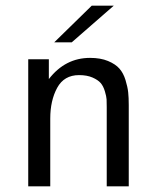

<svg xmlns="http://www.w3.org/2000/svg" viewBox="-20 -660 557 680"><path d="M172 -510 305 -640H383L234 -510ZM80 0V-450H153V-380Q211 -455 299 -455Q336 -455 362.5 -444Q389 -433 403 -417Q417 -401 424.5 -376.5Q432 -352 434 -333Q436 -314 436 -288V0H358V-281Q358 -298 357.5 -308Q357 -318 351.5 -336.5Q346 -355 336.5 -366Q327 -377 307.5 -385.5Q288 -394 260 -394Q207 -394 182.5 -349Q158 -304 158 -240V0Z"/></svg>

Font: CMU Sans Serif
Style: Medium
Weight: 500
Version: Version 0.7.0